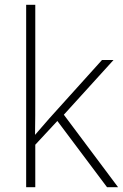

<svg xmlns="http://www.w3.org/2000/svg" viewBox="-20 -780 512 800"><path d="M127 -381V-760H89V0H127V-177L219 -276L426 0H472L246 -302L453 -530H405L185 -286C164 -262 147 -242 126 -218C127 -274 127 -325 127 -381Z"/></svg>

Font: Noto Sans Georgian ExtraLight
Style: Regular
Weight: 200
Designer: Monotype Design Team, Akaki Razmadze
Foundry: Google LLC
Version: Version 2.005